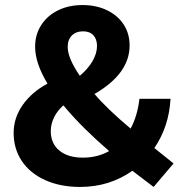

<svg xmlns="http://www.w3.org/2000/svg" viewBox="-20 -730 737 760"><path d="M588 10Q532 -32 504 -54Q413 10 297 10Q219 10 159 -17Q99 -44 66.5 -92.5Q34 -141 34 -204Q34 -263 69.5 -314Q105 -365 168 -399Q119 -480 119 -545Q119 -593 143 -630.5Q167 -668 209.5 -689Q252 -710 307 -710Q361 -710 403.5 -689.5Q446 -669 469.5 -633Q493 -597 493 -550Q493 -438 354 -358Q403 -300 497 -221Q524 -271 532 -339H655Q649 -229 591 -144L667 -83ZM248 -544Q248 -500 296 -430Q329 -458 346.5 -488.5Q364 -519 364 -548Q364 -575 349.5 -590.5Q335 -606 309 -606Q281 -606 264.5 -589.5Q248 -573 248 -544ZM412 -132Q307 -223 241 -301Q237 -305 231 -313Q207 -292 194 -265.5Q181 -239 181 -211Q181 -162 215 -134Q249 -106 308 -106Q366 -106 412 -132Z"/></svg>

Font: Sarabun
Style: Bold
Weight: 700
Designer: Suppakit Chalermlarp | Katatrad Co.,Ltd.
Foundry: Cadson Demak Co.,Ltd.
Version: Version 1.000; ttfautohint (v1.6)